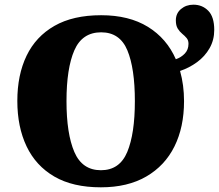

<svg xmlns="http://www.w3.org/2000/svg" viewBox="-20 -790 935 820"><path d="M411 10Q291 10 212 -36Q133 -82 93.5 -165Q54 -248 54 -359Q54 -470 93.5 -552Q133 -634 212.5 -679.5Q292 -725 412 -725Q531 -725 611.5 -675.5Q692 -626 731 -537Q754 -545 769.5 -561.5Q785 -578 785 -603Q785 -618 777 -627.5Q769 -637 758 -646Q747 -655 739 -668Q731 -681 731 -703Q731 -733 753 -751.5Q775 -770 806 -770Q844 -770 869.5 -744Q895 -718 895 -662Q895 -619 875 -584Q855 -549 821.5 -524.5Q788 -500 749 -487Q766 -427 766 -358Q766 -247 725 -164.5Q684 -82 604.5 -36Q525 10 411 10ZM411 -63Q491 -63 523.5 -141Q556 -219 556 -358Q556 -498 524 -575Q492 -652 412 -652Q331 -652 297.5 -575Q264 -498 264 -358Q264 -219 297.5 -141Q331 -63 411 -63Z"/></svg>

Font: Noto Serif Black
Style: Regular
Weight: 900
Designer: Monotype Design Team
Foundry: Monotype Imaging Inc.
Version: Version 2.014; ttfautohint (v1.8.4.7-5d5b)